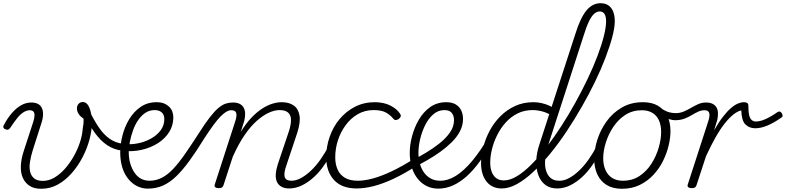

<svg xmlns="http://www.w3.org/2000/svg" viewBox="-28 -1154 4882 1193"><path d="M227 19Q185 19 157 1.5Q129 -16 114.5 -47.5Q100 -79 101.5 -122.5Q103 -166 120 -217L178 -395Q190 -433 185 -451Q180 -469 157 -469Q138 -469 118 -456.5Q98 -444 78.5 -419.5Q59 -395 36 -360Q30 -352 24 -349Q18 -346 8 -350Q-5 -354 -7 -362.5Q-9 -371 -3 -379Q18 -419 45 -450.5Q72 -482 102.5 -499.5Q133 -517 166 -517Q191 -517 207.5 -508.5Q224 -500 232 -483Q240 -466 239.5 -441.5Q239 -417 228 -385L175 -219Q163 -180 158 -146Q153 -112 159.5 -86Q166 -60 185 -45Q204 -30 238 -30Q276 -30 311 -51Q346 -72 376 -106Q406 -140 430 -182.5Q454 -225 468.5 -269Q483 -313 486 -354Q489 -369 490.5 -385Q492 -401 491 -417Q470 -431 460 -447Q450 -463 450 -481Q450 -498 460.5 -509Q471 -520 486 -520Q500 -520 510.5 -510.5Q521 -501 528 -483.5Q535 -466 539 -443Q543 -420 543 -392Q543 -343 528 -287Q513 -231 485 -177Q457 -123 418 -78.5Q379 -34 331.5 -7.5Q284 19 227 19Z M731 -218Q680 -224 638 -252Q596 -280 560.5 -329.5Q525 -379 492 -449Q487 -461 494 -469.5Q501 -478 511.5 -478Q522 -478 527 -466Q556 -407 586 -362.5Q616 -318 653 -292Q690 -266 735 -261Q745 -260 749 -253Q753 -246 752.5 -237.5Q752 -229 746 -223Q740 -217 731 -218Z M736 -261Q779 -254 824.5 -262.5Q870 -271 908.5 -292Q947 -313 970 -344Q993 -375 993 -414Q993 -441 977 -455.5Q961 -470 933 -470Q922 -470 917.5 -477Q913 -484 915 -494Q917 -504 925 -511.5Q933 -519 946 -519Q969 -519 987.5 -512.5Q1006 -506 1020.5 -493Q1035 -480 1042 -462.5Q1049 -445 1049 -425Q1049 -375 1023.5 -334Q998 -293 953.5 -264.5Q909 -236 852 -223Q795 -210 733 -217Z M891 18Q861 18 834 7Q807 -4 785.5 -24.5Q764 -45 749 -72.5Q734 -100 726.5 -134.5Q719 -169 719 -207Q719 -258 733 -312.5Q747 -367 775 -413.5Q803 -460 845.5 -489.5Q888 -519 946 -519Q955 -519 959 -511.5Q963 -504 961 -494Q959 -484 952 -477Q945 -470 934 -470Q901 -470 875.5 -453Q850 -436 830.5 -407.5Q811 -379 798.5 -344Q786 -309 779 -273.5Q772 -238 772 -208Q772 -170 781.5 -138Q791 -106 807.5 -81.5Q824 -57 847.5 -44Q871 -31 901 -31Q941 -31 977.5 -49.5Q1014 -68 1049 -105.5Q1084 -143 1122.5 -198.5Q1161 -254 1208 -327Q1246 -387 1275.5 -425Q1305 -463 1329 -483Q1353 -503 1374 -510Q1395 -517 1417 -517Q1427 -517 1431.5 -510Q1436 -503 1434 -493.5Q1432 -484 1425 -476.5Q1418 -469 1407 -469Q1394 -469 1378.5 -460Q1363 -451 1343 -431Q1323 -411 1298.5 -377.5Q1274 -344 1242 -295Q1192 -214 1149.5 -155.5Q1107 -97 1067 -58.5Q1027 -20 984.5 -1Q942 18 891 18Z M1768 17Q1741 17 1721.5 6.5Q1702 -4 1693 -23.5Q1684 -43 1685.5 -70.5Q1687 -98 1698 -133L1768 -341Q1781 -383 1780 -411.5Q1779 -440 1761.5 -455Q1744 -470 1709 -470Q1678 -470 1642 -453.5Q1606 -437 1567.5 -403Q1529 -369 1491 -313.5Q1453 -258 1418 -179L1361 -4Q1358 6 1351.5 10.5Q1345 15 1330 15Q1318 15 1310.5 10Q1303 5 1306 -6L1432 -395Q1445 -433 1440 -451Q1435 -469 1411 -469Q1400 -469 1395.5 -476.5Q1391 -484 1393 -493.5Q1395 -503 1401.5 -510Q1408 -517 1420 -517Q1444 -517 1460.5 -509Q1477 -501 1485.5 -486Q1494 -471 1495 -450.5Q1496 -430 1490 -404L1468 -334Q1500 -387 1533.5 -422Q1567 -457 1600 -478.5Q1633 -500 1664 -509.5Q1695 -519 1722 -519Q1768 -519 1797 -498.5Q1826 -478 1833 -436Q1840 -394 1819 -329L1752 -128Q1734 -78 1741 -54.5Q1748 -31 1784 -31Q1793 -31 1797 -23.5Q1801 -16 1799.5 -7Q1798 2 1790.5 9.5Q1783 17 1768 17Z M1768 17Q1758 17 1753 9.5Q1748 2 1750 -7Q1752 -16 1760.5 -23.5Q1769 -31 1784 -31Q1812 -31 1843 -48Q1874 -65 1904.5 -94Q1935 -123 1963 -162.5Q1991 -202 2014 -247Q2019 -257 2028 -257Q2037 -257 2043.5 -250Q2050 -243 2046 -233Q2021 -179 1990 -133Q1959 -87 1923 -54Q1887 -21 1848 -2Q1809 17 1768 17Z M2189 17Q2095 17 2047 -36Q1999 -89 1999 -177Q1999 -243 2020.5 -304.5Q2042 -366 2082 -414Q2122 -462 2177.5 -490.5Q2233 -519 2300 -519Q2356 -519 2397 -498.5Q2438 -478 2458 -447Q2464 -438 2462 -431Q2460 -424 2450 -415Q2439 -408 2431 -408Q2423 -408 2416 -416Q2397 -440 2369.5 -455Q2342 -470 2293 -470Q2239 -470 2195 -444.5Q2151 -419 2119.5 -376Q2088 -333 2071.5 -281.5Q2055 -230 2055 -176Q2055 -134 2069.5 -101Q2084 -68 2115 -49.5Q2146 -31 2195 -31Q2206 -31 2210.5 -23.5Q2215 -16 2214 -6.5Q2213 3 2206.5 10Q2200 17 2189 17Z M2187 17Q2176 17 2171 10Q2166 3 2167 -6.5Q2168 -16 2175 -23.5Q2182 -31 2194 -31Q2238 -31 2290.5 -45.5Q2343 -60 2405.5 -89.5Q2468 -119 2541 -165Q2550 -170 2556 -166Q2562 -162 2566 -154Q2570 -146 2568 -137Q2566 -128 2559 -123Q2485 -75 2419 -44Q2353 -13 2295.5 2Q2238 17 2187 17Z M2537 -158Q2575 -179 2618.5 -205Q2662 -231 2702 -262.5Q2742 -294 2767.5 -330.5Q2793 -367 2793 -407Q2793 -436 2778.5 -453Q2764 -470 2733 -470Q2722 -470 2717.5 -477Q2713 -484 2714.5 -494Q2716 -504 2723.5 -511.5Q2731 -519 2744 -519Q2780 -519 2803 -505.5Q2826 -492 2837.5 -468.5Q2849 -445 2849 -415Q2849 -375 2830 -338.5Q2811 -302 2778.5 -270Q2746 -238 2707.5 -210.5Q2669 -183 2629 -160Q2589 -137 2554 -118Z M2696 18Q2662 18 2634.5 7Q2607 -4 2585 -24.5Q2563 -45 2548 -72.5Q2533 -100 2525.5 -133.5Q2518 -167 2518 -205Q2518 -254 2532.5 -308.5Q2547 -363 2575 -411Q2603 -459 2645.5 -489Q2688 -519 2746 -519Q2755 -519 2758.5 -511.5Q2762 -504 2760 -494Q2758 -484 2751 -477Q2744 -470 2734 -470Q2694 -470 2663.5 -443Q2633 -416 2613 -375Q2593 -334 2582.5 -289Q2572 -244 2572 -206Q2572 -168 2581 -136.5Q2590 -105 2607 -81.5Q2624 -58 2649 -44.5Q2674 -31 2707 -31Q2756 -31 2805.5 -62Q2855 -93 2907.5 -156Q2960 -219 3016 -316Q3020 -324 3029 -322.5Q3038 -321 3043.5 -314.5Q3049 -308 3045 -298Q3000 -216 2957 -156Q2914 -96 2871 -58Q2828 -20 2784.5 -1Q2741 18 2696 18Z M3090 17Q3029 17 2995 -26Q2961 -69 2961 -141Q2961 -187 2974.5 -239Q2988 -291 3014 -340.5Q3040 -390 3080 -430.5Q3120 -471 3171.5 -495Q3223 -519 3287 -519Q3311 -519 3336.5 -513.5Q3362 -508 3386 -497Q3410 -486 3432 -469L3419 -423Q3380 -451 3346 -460.5Q3312 -470 3281 -470Q3229 -470 3187.5 -449Q3146 -428 3114.5 -393Q3083 -358 3061.5 -315Q3040 -272 3029 -227.5Q3018 -183 3018 -143Q3018 -110 3027.5 -85.5Q3037 -61 3055.5 -47Q3074 -33 3103 -33Q3141 -33 3184 -59Q3227 -85 3273.5 -131.5Q3320 -178 3367.5 -239.5Q3415 -301 3460.5 -371.5Q3506 -442 3547.5 -517Q3589 -592 3624 -665.5Q3659 -739 3684.5 -806.5Q3710 -874 3724 -929.5Q3738 -985 3738 -1022Q3738 -1052 3728 -1067.5Q3718 -1083 3698 -1083Q3680 -1083 3663 -1067.5Q3646 -1052 3630 -1018Q3614 -984 3597 -928L3378 -252Q3363 -204 3359.5 -163.5Q3356 -123 3365 -93.5Q3374 -64 3394 -47.5Q3414 -31 3446 -31Q3456 -31 3459.5 -23.5Q3463 -16 3461 -7Q3459 2 3452 9.5Q3445 17 3435 17Q3391 17 3362 -4Q3333 -25 3318 -63.5Q3303 -102 3304 -152.5Q3305 -203 3326 -264L3547 -943Q3578 -1043 3615.5 -1088.5Q3653 -1134 3703 -1134Q3733 -1134 3752.5 -1120.5Q3772 -1107 3782 -1082Q3792 -1057 3792 -1022Q3792 -983 3776.5 -924.5Q3761 -866 3734 -795Q3707 -724 3669.5 -646.5Q3632 -569 3587 -490.5Q3542 -412 3492.5 -337.5Q3443 -263 3390.5 -199Q3338 -135 3286 -86.5Q3234 -38 3184.5 -10.5Q3135 17 3090 17Z M3434 17Q3424 17 3419 9.5Q3414 2 3416 -7Q3418 -16 3426.5 -23.5Q3435 -31 3450 -31Q3478 -31 3509 -48Q3540 -65 3570.5 -94Q3601 -123 3629 -162.5Q3657 -202 3680 -247Q3685 -257 3694 -257Q3703 -257 3709.5 -250Q3716 -243 3712 -233Q3687 -179 3656 -133Q3625 -87 3589 -54Q3553 -21 3514 -2Q3475 17 3434 17Z M3836 19Q3780 19 3741.5 -4.5Q3703 -28 3683.5 -70.5Q3664 -113 3664 -168Q3664 -223 3683 -284Q3702 -345 3740 -398.5Q3778 -452 3835 -485.5Q3892 -519 3967 -519Q4022 -519 4060 -497Q4098 -475 4118 -434.5Q4138 -394 4138 -340Q4138 -298 4126.5 -249.5Q4115 -201 4091.5 -153.5Q4068 -106 4031.5 -67Q3995 -28 3946.5 -4.5Q3898 19 3836 19ZM3842 -31Q3902 -31 3946.5 -61Q3991 -91 4020.5 -138Q4050 -185 4065 -237Q4080 -289 4080 -334Q4080 -376 4066.5 -406Q4053 -436 4026 -452.5Q3999 -469 3960 -469Q3902 -469 3857.5 -440Q3813 -411 3782.5 -365Q3752 -319 3736 -267Q3720 -215 3720 -171Q3720 -129 3734.5 -97Q3749 -65 3776 -48Q3803 -31 3842 -31Z M4167 -407Q4152 -407 4133 -412.5Q4114 -418 4096 -427Q4078 -436 4064 -446Q4056 -453 4054 -461.5Q4052 -470 4055 -477Q4058 -484 4064.5 -486Q4071 -488 4080 -481Q4108 -462 4129.5 -456.5Q4151 -451 4170 -451Q4197 -451 4220.5 -461Q4244 -471 4266 -484Q4288 -497 4310.5 -507Q4333 -517 4358 -517Q4367 -517 4371.5 -510Q4376 -503 4374.5 -493.5Q4373 -484 4366 -476.5Q4359 -469 4349 -469Q4330 -469 4310 -460Q4290 -451 4269 -438Q4248 -425 4222.5 -416Q4197 -407 4167 -407Z M4269 15Q4257 15 4249.5 10Q4242 5 4245 -6L4371 -395Q4384 -433 4379 -451Q4374 -469 4350 -469Q4340 -469 4336 -476.5Q4332 -484 4333 -493.5Q4334 -503 4341 -510Q4348 -517 4359 -517Q4383 -517 4398.5 -509.5Q4414 -502 4423 -488Q4432 -474 4433 -453.5Q4434 -433 4429 -409L4409 -344Q4438 -395 4464.5 -429Q4491 -463 4514.5 -483Q4538 -503 4558 -511Q4578 -519 4595 -519Q4608 -519 4615 -514Q4622 -509 4622 -496Q4622 -459 4627 -438Q4632 -417 4643 -408Q4654 -399 4669 -399Q4694 -399 4726.5 -413Q4759 -427 4804 -458Q4812 -463 4819 -460Q4826 -457 4830 -450Q4834 -443 4834.5 -435.5Q4835 -428 4828 -424Q4781 -391 4740.5 -374Q4700 -357 4665 -357Q4628 -357 4604 -380.5Q4580 -404 4578 -468Q4557 -464 4531 -444Q4505 -424 4476.5 -388.5Q4448 -353 4419 -302Q4390 -251 4359 -184L4300 -4Q4297 6 4290.5 10.5Q4284 15 4269 15Z"/></svg>

Font: Playwrite CU ExtraLight
Style: Regular
Weight: 250
Designer: Veronika Burian, José Scaglione
Foundry: TypeTogether
Version: Version 1.002